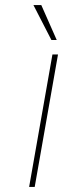

<svg xmlns="http://www.w3.org/2000/svg" viewBox="-20 -738 252 758"><path d="M183 -580 112 -718H143L204 -580ZM95 0 187 -523H209L117 0Z"/></svg>

Font: Tomorrow Thin
Style: Italic
Weight: 250
Italic angle: -10°
Designer: Tony de Marco, Monica Rizzolli
Foundry: Just in Type
Version: Version 2.002